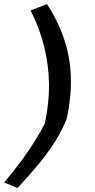

<svg xmlns="http://www.w3.org/2000/svg" viewBox="-39 -739 471 952"><path d="M48 193 -19 166Q33 105 70.5 53.5Q108 2 135 -42Q162 -86 183 -126Q205 -226 204 -319.5Q203 -413 181 -504Q159 -595 113 -687L194 -719Q280 -586 303.5 -447.5Q327 -309 291 -147Q268 -92 236.5 -41Q205 10 159.5 66Q114 122 48 193Z"/></svg>

Font: Nunito Sans 7pt Expanded Medium
Style: Italic
Weight: 500
Width: 7
Italic angle: -9°
Designer: Vernon Adams
Foundry: Vernon Adams
Version: Version 3.101;gftools[0.9.27]